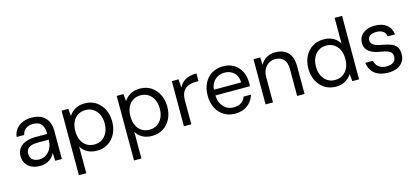

<svg xmlns="http://www.w3.org/2000/svg" viewBox="-71 -1302 4569 2103"><g transform="rotate(-15 2214.0 -250.0)"><path d="M235 12Q174 12 133.5 -10Q93 -32 73 -68Q53 -104 53 -146Q53 -198 79.5 -234Q106 -270 154 -288.5Q202 -307 267 -307H399Q399 -356 386 -388.5Q373 -421 345.5 -437Q318 -453 276 -453Q229 -453 195 -430Q161 -407 153 -361H67Q73 -414 103 -450.5Q133 -487 179 -505.5Q225 -524 276 -524Q346 -524 392 -498.5Q438 -473 460.5 -427.5Q483 -382 483 -321V0H408L403 -90Q393 -69 377.5 -50.5Q362 -32 341.5 -18Q321 -4 294 4Q267 12 235 12ZM247 -59Q281 -59 309.5 -74Q338 -89 358 -114Q378 -139 388.5 -170.5Q399 -202 399 -236V-242H274Q226 -242 196.5 -230.5Q167 -219 154 -198Q141 -177 141 -150Q141 -123 153 -102.5Q165 -82 189 -70.5Q213 -59 247 -59Z M617 220V-512H693L701 -430Q717 -456 741.5 -477Q766 -498 801 -511Q836 -524 881 -524Q953 -524 1007 -489Q1061 -454 1091.5 -393.5Q1122 -333 1122 -255Q1122 -178 1091.5 -117.5Q1061 -57 1006.5 -22.5Q952 12 880 12Q819 12 772.5 -13Q726 -38 701 -83V220ZM870 -61Q919 -61 956.5 -85Q994 -109 1015.5 -153Q1037 -197 1037 -256Q1037 -316 1015.5 -359.5Q994 -403 956.5 -427Q919 -451 870 -451Q820 -451 782.5 -427Q745 -403 724.5 -359.5Q704 -316 704 -256Q704 -197 724.5 -153Q745 -109 782.5 -85Q820 -61 870 -61Z M1242 220V-512H1318L1326 -430Q1342 -456 1366.5 -477Q1391 -498 1426 -511Q1461 -524 1506 -524Q1578 -524 1632 -489Q1686 -454 1716.5 -393.5Q1747 -333 1747 -255Q1747 -178 1716.5 -117.5Q1686 -57 1631.5 -22.5Q1577 12 1505 12Q1444 12 1397.5 -13Q1351 -38 1326 -83V220ZM1495 -61Q1544 -61 1581.5 -85Q1619 -109 1640.5 -153Q1662 -197 1662 -256Q1662 -316 1640.5 -359.5Q1619 -403 1581.5 -427Q1544 -451 1495 -451Q1445 -451 1407.5 -427Q1370 -403 1349.5 -359.5Q1329 -316 1329 -256Q1329 -197 1349.5 -153Q1370 -109 1407.5 -85Q1445 -61 1495 -61Z M1867 0V-512H1943L1950 -416Q1967 -452 1994.5 -476Q2022 -500 2061 -512Q2100 -524 2149 -524V-436H2110Q2079 -436 2050.5 -428Q2022 -420 1999.5 -401.5Q1977 -383 1964 -351Q1951 -319 1951 -271V0Z M2446 12Q2376 12 2321.5 -21.5Q2267 -55 2236 -115Q2205 -175 2205 -256Q2205 -337 2236 -397.5Q2267 -458 2321.5 -491Q2376 -524 2448 -524Q2523 -524 2574.5 -491Q2626 -458 2653 -403Q2680 -348 2680 -283Q2680 -273 2680 -262Q2680 -251 2679 -237H2268V-302H2597Q2595 -375 2552.5 -414Q2510 -453 2446 -453Q2404 -453 2368 -433.5Q2332 -414 2309.5 -375.5Q2287 -337 2287 -279V-251Q2287 -187 2309.5 -144.5Q2332 -102 2368 -80.5Q2404 -59 2446 -59Q2501 -59 2534 -81.5Q2567 -104 2583 -145H2666Q2653 -100 2623.5 -64.5Q2594 -29 2549.5 -8.5Q2505 12 2446 12Z M2793 0V-512H2869L2874 -427Q2897 -473 2941 -498.5Q2985 -524 3042 -524Q3101 -524 3144 -501.5Q3187 -479 3211 -432.5Q3235 -386 3235 -315V0H3151V-306Q3151 -379 3117 -415.5Q3083 -452 3023 -452Q2983 -452 2949.5 -432.5Q2916 -413 2896.5 -375.5Q2877 -338 2877 -283V0Z M3589 12Q3517 12 3462.5 -23Q3408 -58 3377.5 -119Q3347 -180 3347 -257Q3347 -335 3377.5 -395Q3408 -455 3462.5 -489.5Q3517 -524 3590 -524Q3651 -524 3697 -499Q3743 -474 3769 -429V-720H3853V0H3777L3769 -83Q3754 -59 3729 -37Q3704 -15 3669.5 -1.5Q3635 12 3589 12ZM3599 -61Q3649 -61 3686.5 -85Q3724 -109 3745 -153Q3766 -197 3766 -256Q3766 -316 3745 -359.5Q3724 -403 3686.5 -427Q3649 -451 3599 -451Q3551 -451 3513.5 -427Q3476 -403 3454.5 -359.5Q3433 -316 3433 -256Q3433 -197 3454.5 -153Q3476 -109 3513.5 -85Q3551 -61 3599 -61Z M4183 12Q4118 12 4071 -9Q4024 -30 3998 -68Q3972 -106 3966 -157H4052Q4057 -131 4072.5 -108.5Q4088 -86 4115.5 -72.5Q4143 -59 4184 -59Q4219 -59 4242.5 -69.5Q4266 -80 4277.5 -98.5Q4289 -117 4289 -139Q4289 -171 4274.5 -188Q4260 -205 4232.5 -214.5Q4205 -224 4165 -230Q4127 -236 4094.5 -246.5Q4062 -257 4037.5 -274Q4013 -291 3999.5 -316.5Q3986 -342 3986 -378Q3986 -421 4008.5 -454Q4031 -487 4072.5 -505.5Q4114 -524 4171 -524Q4253 -524 4303 -485Q4353 -446 4361 -374H4278Q4274 -411 4245.5 -432Q4217 -453 4170 -453Q4121 -453 4096 -434Q4071 -415 4071 -384Q4071 -363 4083.5 -346.5Q4096 -330 4123.5 -318.5Q4151 -307 4193 -300Q4246 -292 4287 -277Q4328 -262 4352 -231.5Q4376 -201 4375 -146Q4376 -98 4352 -62Q4328 -26 4285 -7Q4242 12 4183 12Z"/></g></svg>

Font: DM Sans 12pt
Style: Regular
Weight: 400
Version: Version 4.004;gftools[0.9.30]